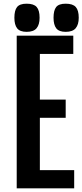

<svg xmlns="http://www.w3.org/2000/svg" viewBox="-20 -1029 450 1049"><path d="M71.3 0V-834H380.4V-734.4H197.8V-484.9H338.9V-385.3H197.8V-99.6H385.3V0ZM338.9 -855Q302.2 -855 287.4 -874.3Q272.5 -893.6 272.5 -932.1Q272.5 -972.2 286.9 -990.5Q301.3 -1008.8 338.9 -1008.8Q377.9 -1008.8 394 -990.7Q410.2 -972.7 410.2 -932.1Q410.2 -895 393.6 -875Q377 -855 338.9 -855ZM125.5 -855Q88.9 -855 73.7 -874.3Q58.6 -893.6 58.6 -932.1Q58.6 -972.2 73.2 -990.5Q87.9 -1008.8 125.5 -1008.8Q164.6 -1008.8 180.4 -990.7Q196.3 -972.7 196.3 -932.1Q196.3 -894.5 179.9 -874.8Q163.6 -855 125.5 -855Z"/></svg>

Font: FjallaOne
Style: Regular
Weight: 400
Designer: Irina Smirnova
Foundry: Irina Smirnova
Version: Version 1.001